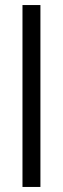

<svg xmlns="http://www.w3.org/2000/svg" viewBox="-20 -740 249 760"><path d="M69 -720H140V0H69Z"/></svg>

Font: Khand
Style: Regular
Weight: 400
Designer: Devanagari: Sanchit Sawaria, Jyotish Sonowal; Latin: Satya Rajpurohit
Foundry: Indian Type Foundry
Version: Version 1.100;PS 1.0;hotconv 1.0.78;makeotf.lib2.5.61930; tt